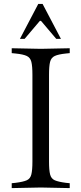

<svg xmlns="http://www.w3.org/2000/svg" viewBox="-20 -960 417 983"><path d="M40 3V-22L60 -24Q99 -29 117 -37Q135 -45 140.5 -67Q146 -89 146 -133V-577Q146 -622 140.5 -643.5Q135 -665 117 -673.5Q99 -682 60 -686L40 -688V-713L189 -710L337 -713V-688L317 -686Q279 -682 260.5 -673.5Q242 -665 236.5 -643.5Q231 -622 231 -577V-133Q231 -89 236.5 -67Q242 -45 260.5 -37Q279 -29 317 -24L337 -22V3L189 0ZM82 -761 176 -940H198L292 -761H268L190 -853H184L106 -761Z"/></svg>

Font: Baskervville
Style: Regular
Weight: 400
Designer: Alexis Faudot, Rémi Forte, Morgane Pierson, Rafael Ribas, Tanguy Vanlaeys, Rosalie Wagner, Thomas Huot-Marchand
Foundry: ANRT
Version: Version 1.100